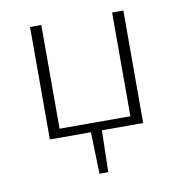

<svg xmlns="http://www.w3.org/2000/svg" viewBox="-68 -473 648 689"><g transform="rotate(-10 256.0 -129.0)"><path d="M385 0V-410H426V0ZM105 0V-32H406V0ZM86 0V-410H127V0ZM240 152 235 -19H276L272 152Z"/></g></svg>

Font: Ysabeau Infant ExtraLight
Style: Regular
Weight: 250
Designer: Christian Thalmann (Catharsis Fonts)
Version: Version 2.001;gftools[0.9.30]; featfreeze: ss01,ss02,lnum